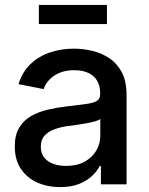

<svg xmlns="http://www.w3.org/2000/svg" viewBox="-20 -743 599 774"><path d="M222.7 11.2Q170.9 11.2 129.4 -7.6Q87.9 -26.4 63.7 -63Q39.6 -99.6 39.6 -152.8Q39.6 -198.7 57.4 -228.3Q75.2 -257.8 105 -274.9Q134.8 -292 172.1 -300.8Q209.5 -309.6 248.5 -314Q296.9 -319.8 326.4 -323.7Q356 -327.6 369.9 -335.9Q383.8 -344.2 383.8 -363.3V-366.2Q383.8 -396 372.1 -416.7Q360.4 -437.5 336.9 -448.7Q313.5 -460 279.3 -460Q244.6 -460 219.2 -449Q193.8 -438 178 -420.7Q162.1 -403.3 155.8 -383.8L54.7 -403.8Q69.8 -453.1 102.8 -484.6Q135.7 -516.1 181.2 -531.5Q226.6 -546.9 278.3 -546.9Q314.5 -546.9 351.8 -538.1Q389.2 -529.3 420.7 -508.3Q452.1 -487.3 471.2 -451.2Q490.2 -415 490.2 -360.4V0H386.7V-74.2H382.3Q371.6 -53.2 351.1 -33.7Q330.6 -14.2 298.8 -1.5Q267.1 11.2 222.7 11.2ZM246.1 -74.2Q290.5 -74.2 321.3 -91.3Q352.1 -108.4 368.2 -136.2Q384.3 -164.1 384.3 -195.8V-263.7Q378.9 -258.3 363.3 -253.9Q347.7 -249.5 327.6 -245.8Q307.6 -242.2 288.1 -239.5Q268.6 -236.8 253.9 -234.9Q224.6 -231 199.5 -221.9Q174.3 -212.9 159.4 -196Q144.5 -179.2 144.5 -151.4Q144.5 -126 157.5 -108.9Q170.4 -91.8 193.4 -83Q216.3 -74.2 246.1 -74.2ZM411.1 -723.1V-646H136.7V-723.1Z"/></svg>

Font: Inter 18pt Medium
Style: Regular
Weight: 500
Designer: Rasmus Andersson
Foundry: rsms
Version: Version 4.001;git-66647c0bb